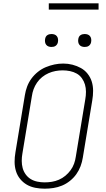

<svg xmlns="http://www.w3.org/2000/svg" viewBox="-20 -1129 640 1157"><path d="M249 8Q220 8 192 2.5Q164 -3 141 -16.5Q118 -30 101 -51Q84 -72 76 -98.5Q68 -125 68 -153.5Q68 -182 73 -211L130 -556Q134 -582 143.5 -607.5Q153 -633 169.5 -655.5Q186 -678 208.5 -696Q231 -714 256.5 -724.5Q282 -735 308 -740.5Q334 -746 361 -746Q390 -746 417 -739Q444 -732 467.5 -719Q491 -706 508 -684.5Q525 -663 533 -637Q541 -611 541 -582Q541 -553 536 -524L479 -179Q475 -153 465.5 -127.5Q456 -102 440 -79.5Q424 -57 401.5 -39Q379 -21 353.5 -10.5Q328 0 301.5 4Q275 8 249 8ZM249 -30Q271 -30 292.5 -33.5Q314 -37 335 -46Q356 -55 374 -70Q392 -85 405.5 -103.5Q419 -122 426.5 -143Q434 -164 437 -186L494 -531Q498 -553 498 -576Q498 -599 492 -619.5Q486 -640 473.5 -657.5Q461 -675 442.5 -685.5Q424 -696 402 -700.5Q380 -705 358 -705Q336 -705 314.5 -701Q293 -697 272.5 -688Q252 -679 234 -664.5Q216 -650 203 -631Q190 -612 182.5 -591.5Q175 -571 172 -549L115 -204Q111 -182 111 -159.5Q111 -137 116.5 -116.5Q122 -96 134.5 -78.5Q147 -61 165 -50Q183 -39 205 -34.5Q227 -30 249 -30ZM490 -846Q481 -846 472.5 -849Q464 -852 458.5 -859Q453 -866 451.5 -875.5Q450 -885 452 -895Q453 -901 456 -907Q459 -913 465 -917Q471 -921 477.5 -922.5Q484 -924 490 -924Q500 -924 508.5 -921Q517 -918 522.5 -911Q528 -904 529.5 -894.5Q531 -885 529 -875Q528 -869 524.5 -863Q521 -857 515.5 -853Q510 -849 503.5 -847.5Q497 -846 490 -846ZM290 -846Q281 -846 272.5 -849Q264 -852 258.5 -859Q253 -866 251.5 -875.5Q250 -885 252 -895Q253 -901 256 -907Q259 -913 265 -917Q271 -921 277.5 -922.5Q284 -924 290 -924Q300 -924 308.5 -921Q317 -918 322.5 -911Q328 -904 329.5 -894.5Q331 -885 329 -875Q328 -869 324.5 -863Q321 -857 315.5 -853Q310 -849 303.5 -847.5Q297 -846 290 -846ZM574 -1071H274V-1109H574Z"/></svg>

Font: Iosevka Curly Slab XLtEx
Style: Italic
Weight: 200
Width: 7
Italic angle: -9°
Monospace: yes
Designer: Belleve Invis
Foundry: Belleve Invis
Version: Version 11.1.0; ttfautohint (v1.8.3)